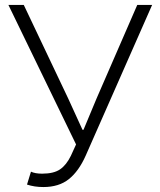

<svg xmlns="http://www.w3.org/2000/svg" viewBox="-20 -742 645 775"><path d="M89 3 105 -49Q122 -41 150 -41Q197 -41 222.5 -58.5Q248 -76 266 -113L287 -159L14 -722H76L255 -345L313 -218H317L370 -345L534 -722H594L326 -114Q298 -51 258 -19Q218 13 155 13Q119 13 89 3Z"/></svg>

Font: Nebula Sans Light
Style: Regular
Weight: 300
Designer: Paul D. Hunt for Adobe (as Source Sans)
Foundry: Nebula Entertainment & Broadcasting LLC
Version: Version 1.010